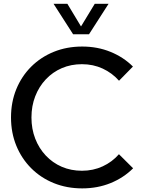

<svg xmlns="http://www.w3.org/2000/svg" viewBox="-20 -997 782 1031"><path d="M694.8 -93.3Q644 -42.5 574 -13.9Q503.9 14.6 421.4 14.6Q338.9 14.6 269 -13.7Q199.2 -42 147.7 -93.5Q96.2 -145 67.6 -214.6Q39.1 -284.2 39.1 -366.2Q39.1 -448.7 67.6 -518.3Q96.2 -587.9 147.7 -639.2Q199.2 -690.4 269 -718.8Q338.9 -747.1 421.4 -747.1Q503.4 -747.1 573.5 -718.5Q643.6 -689.9 693.8 -639.6L619.1 -563.5Q582.5 -605 531.5 -628.7Q480.5 -652.3 419.9 -652.3Q361.3 -652.3 312 -631.1Q262.7 -609.9 226.1 -571Q189.5 -532.2 169.2 -480Q148.9 -427.7 148.9 -366.2Q148.9 -304.7 169.2 -252.4Q189.5 -200.2 226.1 -161.4Q262.7 -122.6 312 -101.3Q361.3 -80.1 419.9 -80.1Q480.5 -80.1 531.5 -103.8Q582.5 -127.4 618.7 -168.9ZM458 -813H372.6L267.6 -976.6H341.8L415 -855L488.8 -976.6H563Z"/></svg>

Font: Kumbh Sans Medium
Style: Regular
Weight: 500
Version: Version 1.005